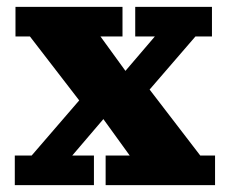

<svg xmlns="http://www.w3.org/2000/svg" viewBox="-20 -538 665 558"><path d="M23 0V-86H72L254 -297H400L562 -86H605V0H287V-86H357L263 -216H301L190 -86H253V0ZM225 -227 67 -432H25V-518H336V-432H272L362 -308H324L430 -432H373V-518H596V-432H548L371 -227Z"/></svg>

Font: Montagu Slab 144pt
Style: Bold
Weight: 700
Designer: Florian Karsten
Foundry: Florian Karsten
Version: Version 1.000